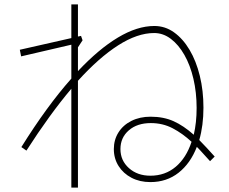

<svg xmlns="http://www.w3.org/2000/svg" viewBox="-20 -801 1040 872"><path d="M304 51V-398Q206 -282 100 -117L77 -133Q193 -319 304 -444V-598L76 -545L70 -575L304 -628V-781H334V-635L348 -638L355 -618L334 -586V-478Q428 -578 515.5 -630.5Q603 -683 681 -683Q730 -683 770.5 -654Q811 -625 841 -574.5Q871 -524 887.5 -456.5Q904 -389 904 -312Q904 -231 885 -165Q901 -149 918.5 -130Q936 -111 955 -90L934 -69Q918 -86 903.5 -102.5Q889 -119 874 -134Q845 -59 791 -16.5Q737 26 663 26Q615 26 577.5 6.5Q540 -13 518.5 -47Q497 -81 497 -124Q497 -166 518 -199.5Q539 -233 577 -252Q615 -271 664 -271Q723 -271 768.5 -250.5Q814 -230 860 -189Q873 -244 873 -311Q873 -381 858.5 -443Q844 -505 817.5 -551.5Q791 -598 756 -624.5Q721 -651 680 -651Q604 -651 516.5 -595Q429 -539 334 -434V51ZM527 -124Q527 -72 565.5 -37.5Q604 -3 663 -3Q730 -3 778 -43.5Q826 -84 850 -157Q809 -195 764 -218.5Q719 -242 665 -242Q603 -242 565 -209Q527 -176 527 -124Z"/></svg>

Font: Murecho ExtraLight
Style: Regular
Weight: 200
Designer: Neil Summerour
Foundry: Positype
Version: Version 1.010; ttfautohint (v1.8.3)